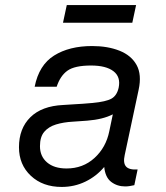

<svg xmlns="http://www.w3.org/2000/svg" viewBox="-20 -721 658 759"><path d="M524 -51 511 11Q502 13 493 14.5Q484 16 475 16Q443 16 419.5 -2Q396 -20 392 -61Q361 -24 317.5 -3Q274 18 224 18Q149 18 102 -26Q55 -70 55 -139Q55 -213 100 -257.5Q145 -302 230 -306Q253 -308 277 -309Q301 -310 346 -314Q399 -319 420.5 -331Q442 -343 449 -374Q458 -417 428.5 -439.5Q399 -462 340 -462Q275 -462 246.5 -441.5Q218 -421 204 -378H117Q134 -464 194 -501.5Q254 -539 344 -539Q406 -539 452.5 -520.5Q499 -502 520 -464Q541 -426 528 -366L473 -108Q466 -77 478 -63Q490 -49 524 -51ZM412 -202 426 -269Q387 -249 325 -244L268 -240Q231 -238 201.5 -229Q172 -220 155 -200Q138 -180 138 -143Q138 -103 166 -79Q194 -55 243 -55Q308 -55 353.5 -96.5Q399 -138 412 -202ZM244 -701H518L503 -631H229Z"/></svg>

Font: Fragment Mono
Style: Italic
Weight: 400
Italic angle: -12°
Designer: Wei Huang based on Nimbus Sans by URW Studio, based on Helvetica by Max Miedinger.
Foundry: Wei Huang
Version: Version 1.011; ttfautohint (v1.8.4.7-5d5b)